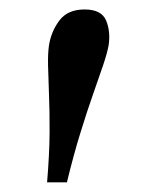

<svg xmlns="http://www.w3.org/2000/svg" viewBox="-20 -837 292 398"><path d="M77.6 -459Q82.5 -517.1 82.8 -562.7Q83 -608.4 81.5 -642.8Q80.1 -677.2 79.6 -701.9Q79.1 -726.6 81.5 -742.7Q85.9 -771.5 103 -794.4Q120.1 -817.4 155.3 -817.4Q190.4 -817.4 200 -794.4Q209.5 -771.5 205.1 -742.7Q202.1 -726.6 193.8 -701.9Q185.5 -677.2 173.3 -642.8Q161.1 -608.4 147 -562.7Q132.8 -517.1 118.7 -459Z"/></svg>

Font: Gelasio SemiBold
Style: Regular
Weight: 600
Designer: Eben Sorkin
Foundry: Eben Sorkin
Version: Version 1.008